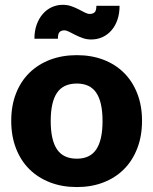

<svg xmlns="http://www.w3.org/2000/svg" viewBox="-20 -750 621 778"><path d="M291.5 -526.5Q350.5 -526.5 399 -508Q447.5 -489.5 482.2 -455Q517 -420.5 536.2 -371.2Q555.5 -322 555.5 -260.5Q555.5 -198.5 536.2 -148.8Q517 -99 482.2 -64.2Q447.5 -29.5 399 -10.8Q350.5 8 291.5 8Q232 8 183.2 -10.8Q134.5 -29.5 99.2 -64.2Q64 -99 44.8 -148.8Q25.5 -198.5 25.5 -260.5Q25.5 -322 44.8 -371.2Q64 -420.5 99.2 -455Q134.5 -489.5 183.2 -508Q232 -526.5 291.5 -526.5ZM291.5 -107Q345 -107 370.2 -144.8Q395.5 -182.5 395.5 -259.5Q395.5 -336.5 370.2 -374Q345 -411.5 291.5 -411.5Q236.5 -411.5 211 -374Q185.5 -336.5 185.5 -259.5Q185.5 -182.5 211 -144.8Q236.5 -107 291.5 -107ZM343.5 -693.5Q355.5 -693.5 363 -699.8Q370.5 -706 370.5 -726.5H464.5Q464.5 -695 455.8 -669.8Q447 -644.5 431.5 -626.8Q416 -609 395 -599.5Q374 -590 349.5 -590Q331 -590 315 -595.8Q299 -601.5 285.2 -608.5Q271.5 -615.5 260.2 -621.2Q249 -627 240.5 -627Q228.5 -627 221.5 -620.2Q214.5 -613.5 214.5 -593H119.5Q119.5 -624.5 128.5 -649.8Q137.5 -675 153 -693Q168.5 -711 189.5 -720.8Q210.5 -730.5 234.5 -730.5Q253 -730.5 269.2 -724.8Q285.5 -719 299 -712Q312.5 -705 323.8 -699.2Q335 -693.5 343.5 -693.5Z"/></svg>

Font: Lato ExtraBold
Style: Regular
Weight: 800
Designer: Lukasz Dziedzic with Adam Twardoch and Botio Nikoltchev
Foundry: tyPoland Lukasz Dziedzic
Version: Version 2.015; 2015-08-06; http://www.latofonts.com/